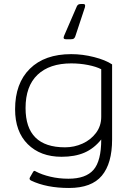

<svg xmlns="http://www.w3.org/2000/svg" viewBox="-20 -764 652 954"><path d="M296 -577 298 -585 362 -733Q365 -739 369.5 -741.5Q374 -744 382 -744H394Q403 -744 403 -736Q403 -731 402 -728L354 -583Q351 -575 346.5 -572Q342 -569 332 -569H308Q296 -569 296 -577ZM134 133Q123 127 129 117L144 91Q147 85 151 85Q154 85 158 88Q188 104 230.5 114Q273 124 320 124Q406 124 444.5 80Q483 36 483 -71Q447 -26 399.5 -5.5Q352 15 286 15Q181 15 118 -47.5Q55 -110 55 -221Q55 -350 128.5 -422.5Q202 -495 334 -495Q390 -495 447 -480.5Q504 -466 537 -444V-71Q537 48 486 109Q435 170 323 170Q211 170 134 133ZM483 -184V-420Q458 -433 417.5 -441Q377 -449 334 -449Q226 -449 166.5 -392.5Q107 -336 107 -227Q107 -32 303 -32Q349 -32 390 -50.5Q431 -69 457 -103.5Q483 -138 483 -184Z"/></svg>

Font: Mitr ExtraLight
Style: Regular
Weight: 275
Designer: Thanarat Vachiruckul
Foundry: Cadson Demak Co.,Ltd.
Version: Version 1.001